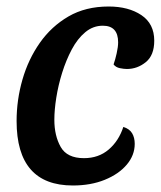

<svg xmlns="http://www.w3.org/2000/svg" viewBox="-20 -550 494 590"><path d="M204 20Q31 20 31 -178Q31 -243 49 -305.5Q67 -368 102.5 -418.5Q138 -469 190.5 -499.5Q243 -530 314 -530Q375 -530 414.5 -503.5Q454 -477 454 -425Q454 -380 428 -359Q402 -338 370 -338Q361 -338 348.5 -340.5Q336 -343 329 -352Q334 -366 338.5 -386Q343 -406 343 -420Q343 -471 296 -471Q266 -471 242 -451Q218 -431 200.5 -398Q183 -365 171 -326.5Q159 -288 153 -250Q147 -212 147 -182Q147 -133 166.5 -98.5Q186 -64 238 -64Q283 -64 314 -90.5Q345 -117 359 -160Q378 -154 386 -140.5Q394 -127 394 -108Q394 -73 369.5 -44Q345 -15 302 2.5Q259 20 204 20Z"/></svg>

Font: Sansita Swashed
Style: Regular
Weight: 400
Designer: Pablo Cosgaya
Foundry: Omnibus-Type
Version: Version 1.003; ttfautohint (v1.8.3)